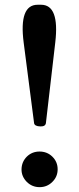

<svg xmlns="http://www.w3.org/2000/svg" viewBox="-20 -773 326 792"><path d="M195.8 -22.5Q174.3 -1 143.3 -1Q112.3 -1 90.3 -22.9Q68.4 -45.4 68.8 -74.7Q69.3 -105.5 90.8 -127Q112.3 -147.9 143.1 -147.9Q174.3 -147.9 195.8 -127Q217.8 -105.5 217.8 -74.7Q217.8 -43.9 195.8 -22.5ZM208 -598.1 169.4 -265.6Q167.5 -251 147 -251.5Q122.6 -252 120.6 -265.1L77.6 -597.7Q57.6 -753.4 135.3 -753.4H149.4Q226.1 -753.4 208 -598.1Z"/></svg>

Font: DimaBanoo
Style: Bold
Weight: 800
Designer: R.Balvardi
Foundry: R.Balvardi
Version: Version 1.0.0-alpha3